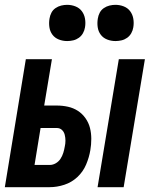

<svg xmlns="http://www.w3.org/2000/svg" viewBox="-22 -775 642 795"><path d="M382 0 470 -530H578L490 0ZM-2 0 85 -530H193L161 -338H213Q237 -338 259.5 -333Q282 -328 300.5 -316Q319 -304 332 -285.5Q345 -267 350.5 -245.5Q356 -224 356 -200Q356 -176 352 -153Q347 -123 334.5 -93.5Q322 -64 298.5 -42Q275 -20 244.5 -10Q214 0 184 0ZM184 -92Q197 -92 209 -99Q221 -106 228.5 -117.5Q236 -129 240 -142Q244 -155 246 -167Q249 -180 249 -192.5Q249 -205 246 -217Q243 -229 234.5 -237Q226 -245 213 -245H146L121 -92ZM456 -605Q438 -605 421.5 -611.5Q405 -618 395 -631.5Q385 -645 382.5 -662.5Q380 -680 383 -698Q385 -711 391 -722.5Q397 -734 408 -741.5Q419 -749 431.5 -752Q444 -755 456 -755Q474 -755 490.5 -748.5Q507 -742 517 -728.5Q527 -715 530 -697.5Q533 -680 530 -662Q528 -649 521.5 -637.5Q515 -626 504.5 -618.5Q494 -611 481.5 -608Q469 -605 456 -605ZM256 -605Q238 -605 221.5 -611.5Q205 -618 195 -631.5Q185 -645 182.5 -662.5Q180 -680 183 -698Q185 -711 191 -722.5Q197 -734 208 -741.5Q219 -749 231.5 -752Q244 -755 256 -755Q274 -755 290.5 -748.5Q307 -742 317 -728.5Q327 -715 330 -697.5Q333 -680 330 -662Q328 -649 321.5 -637.5Q315 -626 304.5 -618.5Q294 -611 281.5 -608Q269 -605 256 -605Z"/></svg>

Font: Iosevka Curly SmBdExObl
Style: Regular
Weight: 600
Width: 7
Italic angle: -9°
Monospace: yes
Designer: Belleve Invis
Foundry: Belleve Invis
Version: Version 11.1.0; ttfautohint (v1.8.3)